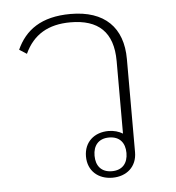

<svg xmlns="http://www.w3.org/2000/svg" viewBox="-45 -593 593 647"><g transform="rotate(-5 251.5 -269.0)"><path d="M310 12C358 12 393 -18 393 -67V-382C393 -489 332 -550 217 -550C117 -550 63 -509 34 -445L59 -429C88 -492 139 -522 214 -522C308 -522 358 -477 358 -378V-133C345 -141 328 -146 310 -146C262 -146 227 -116 227 -67C227 -18 262 12 310 12ZM310 -124C346 -124 364 -101 364 -67C364 -33 346 -10 310 -10C274 -10 256 -33 256 -67C256 -101 274 -124 310 -124Z"/></g></svg>

Font: IBM Plex Thai Looped ExtraLight
Style: Regular
Weight: 200
Designer: Mike Abbink, Paul van der Laan, Pieter van Rosmalen, Ben Mitchell, Mark Frömberg
Foundry: Bold Monday
Version: Version 1.0